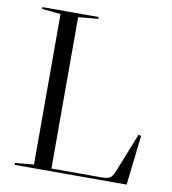

<svg xmlns="http://www.w3.org/2000/svg" viewBox="-79 -759 740 827"><g transform="rotate(10 291.5 -345.0)"><path d="M40 -682V-690H286V-682L199 -674V-12H420Q444 -12 455 -19Q466 -26 475 -49L543 -220L555 -218L530 0H40V-8L122 -16V-674Z"/></g></svg>

Font: Libre Caslon Display
Style: Regular
Weight: 400
Designer: Pablo Impallari, Rodrigo Fuenzalida
Foundry: Pablo Impallari, Rodrigo Fuenzalida
Version: Version 1.002; ttfautohint (v1.5)